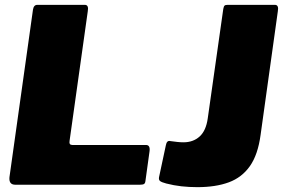

<svg xmlns="http://www.w3.org/2000/svg" viewBox="-20 -762 1167 792"><path d="M116 -722Q119 -742 134 -742H330Q347 -742 342 -715L267 -181Q264 -164 278 -164H582Q600 -164 597 -139L580 -16Q579 -6 574 -3Q569 0 557 0H43Q16 0 19 -31L116 -722ZM1055 -206Q1044 -124 1011 -77Q978 -30 924 -10Q870 10 794 10Q760 10 728.5 6.5Q697 3 666 -5Q647 -10 640.5 -15Q634 -20 636 -31L664 -162Q666 -173 670.5 -177.5Q675 -182 683 -180Q698 -178 711 -176.5Q724 -175 737 -175Q777 -175 803.5 -199Q830 -223 837 -274L901 -725Q903 -736 906.5 -739Q910 -742 919 -742H1114Q1131 -742 1126 -715L1055 -206Z"/></svg>

Font: Libre Franklin Thin Black
Style: Italic
Weight: 900
Italic angle: -8°
Version: Version 2.000